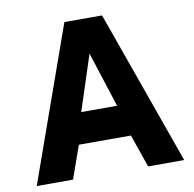

<svg xmlns="http://www.w3.org/2000/svg" viewBox="-80 -804 895 886"><g transform="rotate(-10 367.0 -361.5)"><path d="M21.5 0 278.5 -723H455L712.5 0H543.5L490 -154H246L191.5 0ZM283 -300.5H451L367.5 -559.5Z"/></g></svg>

Font: Public Sans Thin ExtraBold
Style: Regular
Weight: 800
Version: Version 1.007